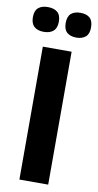

<svg xmlns="http://www.w3.org/2000/svg" viewBox="-103 -897 479 939"><g transform="rotate(10 136.5 -427.5)"><path d="M65 0V-660H208V0ZM218 -732Q189 -732 172 -746.5Q155 -761 155 -793Q155 -826 171.5 -840.5Q188 -855 218 -855Q248 -855 264.5 -840.5Q281 -826 281 -793Q281 -761 264 -746.5Q247 -732 218 -732ZM56 -732Q26 -732 9 -747Q-8 -762 -8 -794Q-8 -826 9 -840.5Q26 -855 56 -855Q87 -855 104 -840.5Q121 -826 121 -793Q121 -762 104 -747Q87 -732 56 -732Z"/></g></svg>

Font: Bricolage Grotesque SemiCondensed
Style: Bold
Weight: 700
Width: 4
Designer: Mathieu Triay
Foundry: Atelier Triay
Version: Version 1.001;gftools[0.9.33.dev8+g029e19f]